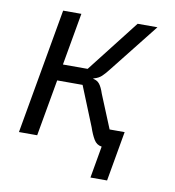

<svg xmlns="http://www.w3.org/2000/svg" viewBox="-79 -620 757 830"><g transform="rotate(10 300.0 -205.0)"><path d="M397.5 0Q375 -3 362.8 -23.8Q350.5 -44.5 340.5 -74.5L270 -248.5H158.5L114.5 0H34.5L131.5 -550H211.5L171 -320.5H279.5L458.5 -550H545.5L380.5 -341.5Q359 -313.5 346 -301.8Q333 -290 314 -285L309.5 -282.5Q328.5 -279.5 339 -266Q349.5 -252.5 358.5 -225L418.5 -79H484.5L446 140H373Z"/></g></svg>

Font: JuliaMono ExtraBoldItalic
Style: Regular
Weight: 800
Italic angle: -9°
Monospace: yes
Designer: cormullion
Foundry: corm
Version: Version 0.049; ttfautohint (v1.8.4)